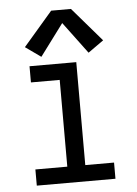

<svg xmlns="http://www.w3.org/2000/svg" viewBox="-54 -809 608 851"><g transform="rotate(-5 250.0 -383.5)"><path d="M75 0V-72H217V-458H89V-530H297V-72H425V0ZM145 -567 76 -616 206 -767H294L424 -616L355 -567L250 -708Z"/></g></svg>

Font: Iosevka SS08
Style: Regular
Weight: 400
Monospace: yes
Designer: Belleve Invis
Foundry: Belleve Invis
Version: 2.1.0; ttfautohint (v1.8.2)